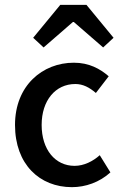

<svg xmlns="http://www.w3.org/2000/svg" viewBox="-20 -761 500 793"><path d="M229 -741 117 -605 160 -565 281 -670H285L406 -565L449 -605L337 -741ZM42 -245C42 -82 144 12 277 12C333 12 391 -8 436 -49L392 -120C364 -95 327 -76 288 -76C208 -76 152 -143 152 -245C152 -346 209 -414 291 -414C323 -414 349 -400 376 -377L429 -446C393 -477 348 -502 285 -502C156 -502 42 -408 42 -245Z"/></svg>

Font: Cambridge Sans Medium
Style: Regular
Weight: 500
Version: Version 2.020;PS 002.020;hotconv 1.0.88;makeotf.lib2.5.64775